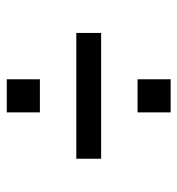

<svg xmlns="http://www.w3.org/2000/svg" viewBox="2 -602 535 580"><g transform="rotate(90 270.0 -312.5)"><path d="M320 -560V-460H220V-560ZM460 -350V-275H80V-350ZM320 -165V-65H220V-165Z"/></g></svg>

Font: Share Tech Mono
Style: Regular
Weight: 400
Designer: Ralph Oliver du Carrois
Foundry: Ralph Oliver du Carrois
Version: Version 1.003